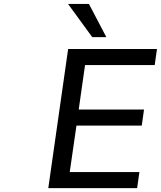

<svg xmlns="http://www.w3.org/2000/svg" viewBox="-20 -972 831 992"><path d="M688.5 0 700.2 -83H340.3L375 -323.2H712.4L724.1 -406.2H386.7L419.4 -635.7H779.3L791 -718.8H332L229.5 0ZM529.3 -780.3 439.5 -951.7H331.5L456.5 -780.3Z"/></svg>

Font: Winston
Style: Italic
Weight: 400
Italic angle: -8.13011°
Designer: Vernon Adams, Kim Jin-seong, David Berlow, Cristiano Sobral
Foundry: The Winston Project Authors
Version: Version 3.004